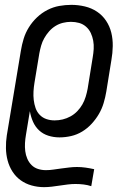

<svg xmlns="http://www.w3.org/2000/svg" viewBox="-20 -558 540 791"><path d="M161 213Q135 213 110 206Q85 199 65 184.5Q45 170 31.5 149Q18 128 11.5 103.5Q5 79 4.5 52.5Q4 26 8 0L66 -349Q70 -374 77.5 -398.5Q85 -423 99 -445.5Q113 -468 132.5 -486.5Q152 -505 175.5 -517Q199 -529 224 -533.5Q249 -538 274 -538Q302 -538 329.5 -531.5Q357 -525 379.5 -510Q402 -495 417 -472.5Q432 -450 438.5 -423.5Q445 -397 444.5 -368Q444 -339 439 -311L418 -181Q414 -157 407 -133.5Q400 -110 387.5 -88.5Q375 -67 357.5 -48Q340 -29 318.5 -16Q297 -3 273 2.5Q249 8 225 8Q201 8 179 1Q157 -6 141 -21Q125 -36 116 -56.5Q107 -77 103 -100L87 -3Q84 14 83 31Q82 48 84 64.5Q86 81 92.5 96Q99 111 110 122Q121 133 136.5 138Q152 143 169 143Q185 143 201 140.5Q217 138 233 136Q249 134 265 132Q281 130 297 130Q315 130 332.5 132.5Q350 135 368 139L356 209Q341 204 324.5 202Q308 200 291 200Q275 200 259 202Q243 204 226.5 206.5Q210 209 193.5 211Q177 213 161 213ZM205 -62Q222 -62 238.5 -66Q255 -70 270.5 -78.5Q286 -87 298.5 -100Q311 -113 319.5 -128Q328 -143 333 -159.5Q338 -176 341 -192L362 -322Q365 -339 366 -356.5Q367 -374 364 -390.5Q361 -407 354 -422Q347 -437 334.5 -448Q322 -459 306 -463.5Q290 -468 272 -468Q256 -468 239.5 -464Q223 -460 208.5 -451Q194 -442 182.5 -429Q171 -416 162.5 -401Q154 -386 149.5 -370Q145 -354 142 -338L122 -217Q119 -199 118 -181Q117 -163 119 -146Q121 -129 126.5 -113Q132 -97 143.5 -85Q155 -73 171 -67.5Q187 -62 205 -62Z"/></svg>

Font: Iosevka Curly Oblique
Style: Regular
Weight: 400
Italic angle: -9°
Monospace: yes
Designer: Belleve Invis
Foundry: Belleve Invis
Version: Version 11.1.0; ttfautohint (v1.8.3)